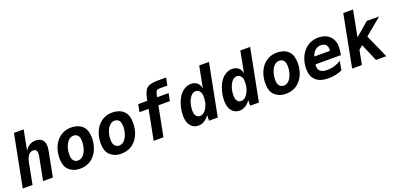

<svg xmlns="http://www.w3.org/2000/svg" viewBox="6 -1693 5428 2639"><g transform="rotate(-20 2720.0 -373.0)"><path d="M176.8 -759.8H318.8L262.2 -464.8Q274.4 -488.3 291 -505.9Q307.6 -523.4 326.7 -535.2Q366.7 -560.1 418.5 -560.1Q448.2 -560.1 472.2 -551.8Q496.1 -543.5 513.2 -526.4Q529.3 -510.3 538.1 -486.3Q546.9 -462.4 546.9 -429.7Q546.9 -422.9 546.4 -414.6Q545.9 -406.2 544.9 -397Q543.9 -391.1 542.2 -378.9Q540.5 -366.7 538.1 -355.5L469.2 0H326.2L391.1 -333Q391.6 -335 392.1 -339.1Q392.6 -343.3 393.3 -347.4Q394 -351.6 394.5 -355Q395 -358.4 395 -358.9Q395.5 -365.2 395.8 -371.6Q396 -377.9 396 -382.8Q396 -397 392.8 -408.4Q389.6 -419.9 381.8 -428.2Q367.7 -442.9 341.3 -442.9Q319.3 -442.9 302.2 -433.6Q285.2 -424.3 272 -408.2Q257.3 -390.1 247.3 -364.7Q237.3 -339.4 231 -307.1L171.9 0H28.8Z M867.2 14.2Q811.5 14.2 770.8 -2.2Q730 -18.6 703.6 -44.4Q672.4 -75.2 658.7 -118.2Q645 -161.1 645 -215.8Q645 -285.2 665.3 -349.6Q685.5 -414.1 726.1 -463.4Q765.1 -510.7 818.8 -535.9Q872.6 -561 938.5 -561Q987.3 -561 1029.8 -546.6Q1072.3 -532.2 1102.5 -502.9Q1133.3 -472.7 1147.2 -429.2Q1161.1 -385.7 1161.1 -330.1Q1161.1 -259.3 1140.6 -195.3Q1120.1 -131.3 1080.6 -83.5Q1039.1 -33.2 984.6 -9.5Q930.2 14.2 867.2 14.2ZM877 -101.1Q905.3 -101.1 930.7 -117.4Q956.1 -133.8 976.6 -167.5Q995.1 -198.2 1006.1 -239.7Q1017.1 -281.2 1017.1 -328.1Q1017.1 -361.8 1011.2 -382.6Q1005.4 -403.3 994.6 -416.5Q981.9 -432.1 964.8 -438.5Q947.8 -444.8 930.2 -444.8Q869.6 -444.8 829.6 -378.9Q819.3 -361.3 811.5 -341.6Q803.7 -321.8 798.8 -301Q793.9 -280.3 791.5 -259.3Q789.1 -238.3 789.1 -218.8Q789.1 -192.9 793.9 -169.9Q798.8 -147 812.5 -130.4Q822.8 -117.7 838.9 -109.4Q855 -101.1 877 -101.1Z M1469.2 14.2Q1413.6 14.2 1372.8 -2.2Q1332 -18.6 1305.7 -44.4Q1274.4 -75.2 1260.7 -118.2Q1247.1 -161.1 1247.1 -215.8Q1247.1 -285.2 1267.3 -349.6Q1287.6 -414.1 1328.1 -463.4Q1367.2 -510.7 1420.9 -535.9Q1474.6 -561 1540.5 -561Q1589.4 -561 1631.8 -546.6Q1674.3 -532.2 1704.6 -502.9Q1735.4 -472.7 1749.3 -429.2Q1763.2 -385.7 1763.2 -330.1Q1763.2 -259.3 1742.7 -195.3Q1722.2 -131.3 1682.6 -83.5Q1641.1 -33.2 1586.7 -9.5Q1532.2 14.2 1469.2 14.2ZM1479 -101.1Q1507.3 -101.1 1532.7 -117.4Q1558.1 -133.8 1578.6 -167.5Q1597.2 -198.2 1608.2 -239.7Q1619.1 -281.2 1619.1 -328.1Q1619.1 -361.8 1613.3 -382.6Q1607.4 -403.3 1596.7 -416.5Q1584 -432.1 1566.9 -438.5Q1549.8 -444.8 1532.2 -444.8Q1471.7 -444.8 1431.6 -378.9Q1421.4 -361.3 1413.6 -341.6Q1405.8 -321.8 1400.9 -301Q1396 -280.3 1393.6 -259.3Q1391.1 -238.3 1391.1 -218.8Q1391.1 -192.9 1396 -169.9Q1400.9 -147 1414.6 -130.4Q1424.8 -117.7 1440.9 -109.4Q1457 -101.1 1479 -101.1Z M2028.8 -437H1895.5L1916.5 -546.9H2049.8L2057.6 -585Q2068.8 -640.6 2085.2 -673.8Q2101.6 -707 2123 -724.1Q2145.5 -741.7 2184.8 -750.7Q2224.1 -759.8 2284.7 -759.8H2401.9L2380.9 -649.9H2268.6Q2236.3 -649.9 2222.7 -636.7Q2215.8 -629.9 2210.2 -616.5Q2204.6 -603 2200.7 -584L2192.9 -546.9H2360.8L2339.8 -437H2171.9L2086.9 0H1943.8Z M2594.7 14.2Q2524.4 14.2 2482.4 -39.6Q2461.4 -66.4 2450.9 -102.8Q2440.4 -139.2 2440.4 -188.5Q2440.4 -217.8 2444.1 -249Q2447.8 -280.3 2455.6 -312Q2463.4 -343.8 2474.6 -373.8Q2485.8 -403.8 2498 -426.8Q2513.7 -456.5 2535.2 -481.7Q2556.6 -506.8 2583 -525.4Q2633.8 -561 2691.9 -561Q2746.1 -561 2782.2 -530.3Q2798.8 -516.1 2810.1 -494.6Q2821.3 -473.1 2825.2 -444.8L2886.2 -759.8H3029.3L2881.3 0H2753.4L2754.4 -81.1Q2722.2 -34.2 2682.1 -10.3Q2641.6 14.2 2594.7 14.2ZM2660.6 -103Q2688.5 -103 2712.9 -119.9Q2737.3 -136.7 2757.8 -170.9Q2778.3 -205.1 2788.3 -245.6Q2798.3 -286.1 2798.3 -329.1Q2798.3 -361.3 2792.7 -381.1Q2787.1 -400.9 2776.4 -415Q2754.4 -443.8 2717.8 -443.8Q2662.6 -443.8 2624 -375Q2604.5 -339.8 2594.7 -297.9Q2585 -255.9 2585 -212.9Q2585 -181.6 2590.1 -162.8Q2595.2 -144 2605.5 -130.4Q2626 -103 2660.6 -103Z M3196.8 14.2Q3126.5 14.2 3084.5 -39.6Q3063.5 -66.4 3053 -102.8Q3042.5 -139.2 3042.5 -188.5Q3042.5 -217.8 3046.1 -249Q3049.8 -280.3 3057.6 -312Q3065.4 -343.8 3076.7 -373.8Q3087.9 -403.8 3100.1 -426.8Q3115.7 -456.5 3137.2 -481.7Q3158.7 -506.8 3185.1 -525.4Q3235.8 -561 3293.9 -561Q3348.1 -561 3384.3 -530.3Q3400.9 -516.1 3412.1 -494.6Q3423.3 -473.1 3427.2 -444.8L3488.3 -759.8H3631.3L3483.4 0H3355.5L3356.4 -81.1Q3324.2 -34.2 3284.2 -10.3Q3243.7 14.2 3196.8 14.2ZM3262.7 -103Q3290.5 -103 3314.9 -119.9Q3339.4 -136.7 3359.9 -170.9Q3380.4 -205.1 3390.4 -245.6Q3400.4 -286.1 3400.4 -329.1Q3400.4 -361.3 3394.8 -381.1Q3389.2 -400.9 3378.4 -415Q3356.4 -443.8 3319.8 -443.8Q3264.6 -443.8 3226.1 -375Q3206.5 -339.8 3196.8 -297.9Q3187 -255.9 3187 -212.9Q3187 -181.6 3192.1 -162.8Q3197.3 -144 3207.5 -130.4Q3228 -103 3262.7 -103Z M3877.4 14.2Q3821.8 14.2 3781 -2.2Q3740.2 -18.6 3713.9 -44.4Q3682.6 -75.2 3668.9 -118.2Q3655.3 -161.1 3655.3 -215.8Q3655.3 -285.2 3675.5 -349.6Q3695.8 -414.1 3736.3 -463.4Q3775.4 -510.7 3829.1 -535.9Q3882.8 -561 3948.7 -561Q3997.6 -561 4040 -546.6Q4082.5 -532.2 4112.8 -502.9Q4143.6 -472.7 4157.5 -429.2Q4171.4 -385.7 4171.4 -330.1Q4171.4 -259.3 4150.9 -195.3Q4130.4 -131.3 4090.8 -83.5Q4049.3 -33.2 3994.9 -9.5Q3940.4 14.2 3877.4 14.2ZM3887.2 -101.1Q3915.5 -101.1 3940.9 -117.4Q3966.3 -133.8 3986.8 -167.5Q4005.4 -198.2 4016.4 -239.7Q4027.3 -281.2 4027.3 -328.1Q4027.3 -361.8 4021.5 -382.6Q4015.6 -403.3 4004.9 -416.5Q3992.2 -432.1 3975.1 -438.5Q3958 -444.8 3940.4 -444.8Q3879.9 -444.8 3839.8 -378.9Q3829.6 -361.3 3821.8 -341.6Q3814 -321.8 3809.1 -301Q3804.2 -280.3 3801.8 -259.3Q3799.3 -238.3 3799.3 -218.8Q3799.3 -192.9 3804.2 -169.9Q3809.1 -147 3822.8 -130.4Q3833 -117.7 3849.1 -109.4Q3865.2 -101.1 3887.2 -101.1Z M4499 14.2Q4377 14.2 4314.5 -43.5Q4282.2 -73.2 4266.8 -116Q4251.5 -158.7 4251.5 -213.9Q4251.5 -280.8 4272.9 -346.2Q4284.2 -379.4 4299.1 -406.7Q4314 -434.1 4333.5 -458Q4354.5 -483.4 4379.2 -502.7Q4403.8 -522 4431.2 -534.7Q4487.3 -561 4553.2 -561Q4603 -561 4645 -546.4Q4687 -531.7 4717.3 -502.4Q4745.6 -475.1 4762 -436.5Q4778.3 -397.9 4778.3 -348.1Q4778.3 -338.4 4777.6 -323.7Q4776.9 -309.1 4775.4 -296.4Q4774.4 -286.6 4771.5 -266.8Q4768.6 -247.1 4765.1 -227.1H4394.5Q4393.6 -223.1 4393.3 -219.2Q4393.1 -215.3 4392.6 -211.4L4391.1 -196.8Q4391.1 -169.9 4399.9 -152.6Q4408.7 -135.3 4423.8 -124Q4456.5 -99.1 4521.5 -99.1Q4546.9 -99.1 4573.2 -102.8Q4599.6 -106.4 4626 -114.3Q4678.7 -129.4 4724.1 -158.2L4699.2 -26.9Q4652.8 -6.3 4602.5 3.9Q4551.8 14.2 4499 14.2ZM4642.1 -334Q4644 -340.3 4645 -347.7Q4645.5 -351.1 4645.5 -354Q4645.5 -356.9 4645.5 -359.9Q4645.5 -400.9 4620.6 -425.3Q4596.2 -449.2 4552.2 -449.2Q4503.4 -449.2 4468.8 -420.4Q4434.1 -391.6 4414.6 -334Z M4993.7 -759.8H5136.7L5062.5 -377.9L5259.8 -546.9H5440.4L5193.8 -342.8L5346.7 0H5194.8L5086.4 -255.9L5029.8 -209L4989.7 0H4846.7Z"/></g></svg>

Font: Hack
Style: Bold Italic
Weight: 700
Italic angle: -11°
Monospace: yes
Designer: Christopher Simpkins
Foundry: Christopher Simpkins
Version: Version 2.017; ttfautohint (v1.4.1) -l 4 -r 80 -G 350 -x 0 -